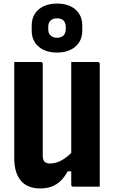

<svg xmlns="http://www.w3.org/2000/svg" viewBox="-20 -1048 640 1078"><path d="M540 0Q515 0 490 0Q465 0 440.5 0Q416 0 391 0Q389 0 387 -0.5Q385 -1 384 -2Q383 -3 382 -4Q381 -5 380.5 -7Q380 -9 380 -11Q380 -97 380 -183Q380 -269 380 -355.5Q380 -442 380 -528Q380 -614 380 -700Q405 -700 429.5 -700Q454 -700 479 -700Q504 -700 529 -700Q533 -700 535 -698.5Q537 -697 538.5 -695Q540 -693 540 -689Q540 -617 540 -544.5Q540 -472 540 -399.5Q540 -327 540 -254.5Q540 -182 540 -110Q540 -80 540 -52Q540 -24 540 0ZM205 10Q169 10 141.5 -1.5Q114 -13 96 -35Q78 -57 69 -88Q60 -119 60 -158Q60 -232 60 -305.5Q60 -379 60 -453Q60 -527 60 -600Q60 -625 60 -650Q60 -675 60 -700Q98 -700 135 -700Q172 -700 209 -700Q213 -700 215 -698.5Q217 -697 218.5 -695Q220 -693 220 -689Q220 -606 220 -518.5Q220 -431 220 -343Q220 -255 220 -172Q220 -151 230 -140.5Q240 -130 261 -130Q284 -130 307 -139Q330 -148 354 -166.5Q378 -185 402 -213V-86H360Q342 -53 320 -32Q298 -11 270 -0.5Q242 10 205 10ZM300 -1028Q344 -1028 375.5 -1013Q407 -998 424.5 -970.5Q442 -943 442 -905V-876Q442 -820 403.5 -786.5Q365 -753 300 -753Q235 -753 196.5 -786.5Q158 -820 158 -876V-905Q158 -943 175.5 -970.5Q193 -998 225 -1013Q257 -1028 300 -1028ZM300 -945Q277 -945 264 -933Q251 -921 251 -898V-882Q251 -872 254 -863.5Q257 -855 264 -849Q270 -843 279 -839.5Q288 -836 300 -836Q323 -836 336 -848.5Q349 -861 349 -882V-898Q349 -909 346 -917.5Q343 -926 337 -932Q331 -939 321.5 -942Q312 -945 300 -945Z"/></svg>

Font: Recursive Monospace ExtraBold
Style: Regular
Weight: 800
Version: Version 1.047